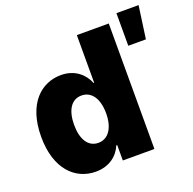

<svg xmlns="http://www.w3.org/2000/svg" viewBox="-134 -902 1052 1046"><g transform="rotate(-20 392.0 -379.5)"><path d="M248.5 7.3C328.1 7.3 378.9 -36.1 400.9 -89.4H406.2V0H589.4V-727.5H404.3V-451.2H400.9C379.9 -503.9 330.6 -552.7 247.1 -552.7C136.2 -552.7 32.2 -467.8 32.2 -272.5C32.2 -85.4 129.9 7.3 248.5 7.3ZM314.9 -135.7C255.9 -135.7 223.1 -188.5 223.1 -272.5C223.1 -356.9 255.9 -409.7 314.9 -409.7C373.5 -409.7 408.7 -357.4 408.7 -272.5C408.7 -189 373 -135.7 314.9 -135.7ZM647.9 -577.1H750L776.4 -766.1H647.9Z"/></g></svg>

Font: Raveo ExtraBold
Style: Regular
Weight: 800
Designer: Jakub Foglar, Rasmus Andersson (Inter)
Foundry: Jakubfoglar.com
Version: Version 1.100;Glyphs 3.2.3 (3260)